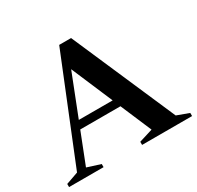

<svg xmlns="http://www.w3.org/2000/svg" viewBox="-159 -864 1064 1036"><g transform="rotate(-30 373.0 -345.5)"><path d="M170 -239V-287.5H512V-239ZM681 -47 756 -19.5V0H444.5V-19.5L530 -46L305 -574L330 -577.5L121.5 -46L204.5 -19.5V0H-10.5V-19.5L66 -46.5L327 -691H401Z"/></g></svg>

Font: Newsreader 36pt SemiBold
Style: Regular
Weight: 600
Designer: Hugues Gentile
Foundry: Production Type
Version: Version 1.003